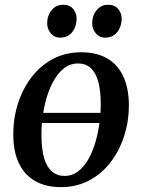

<svg xmlns="http://www.w3.org/2000/svg" viewBox="-20 -776 594 808"><path d="M412.5 -258.5H138L144 -301H417.5ZM321.5 -556Q387 -556 431.5 -530Q476 -504 499 -454.2Q522 -404.5 522.5 -333.5Q522.5 -266.5 502.8 -204.5Q483 -142.5 445.8 -93.8Q408.5 -45 355.5 -16.8Q302.5 11.5 236.5 11.5Q172 11.5 127.2 -14.5Q82.5 -40.5 59.2 -89.8Q36 -139 36 -208.5Q35.5 -276.5 55.2 -339Q75 -401.5 112.2 -450.5Q149.5 -499.5 202.5 -527.8Q255.5 -556 321.5 -556ZM308 -509Q276 -509 251.2 -490.2Q226.5 -471.5 208 -440Q189.5 -408.5 177.5 -369Q165.5 -329.5 159.8 -287.5Q154 -245.5 154.5 -206Q154.5 -147.5 166 -109.8Q177.5 -72 199.2 -53.8Q221 -35.5 251.5 -35.5Q283 -35.5 307.8 -54Q332.5 -72.5 350.8 -104Q369 -135.5 380.8 -175Q392.5 -214.5 398.2 -256.2Q404 -298 404 -337Q404 -394 393.5 -432.2Q383 -470.5 361.8 -489.8Q340.5 -509 308 -509ZM232 -617.5Q209 -617.5 193.5 -636Q178 -654.5 178.5 -680Q179 -711.5 197.8 -733.8Q216.5 -756 246 -756Q273.5 -756 288 -738Q302.5 -720 302.5 -696.5Q302 -663.5 283.5 -640.5Q265 -617.5 232 -617.5ZM421.5 -617.5Q398.5 -617.5 383 -636Q367.5 -654.5 368 -680Q368.5 -711.5 387 -733.8Q405.5 -756 435.5 -756Q462.5 -756 477.5 -738Q492.5 -720 492 -696.5Q491.5 -663.5 473 -640.5Q454.5 -617.5 421.5 -617.5Z"/></svg>

Font: Merriweather 48pt Medium
Style: Italic
Weight: 500
Italic angle: -7.8°
Version: Version 2.101